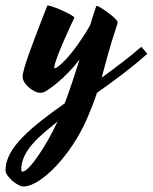

<svg xmlns="http://www.w3.org/2000/svg" viewBox="-142 -316 555 697"><path d="M371 -146C325 -106 275 -69 227 -34C240 -82 253 -135 283 -226C284 -229 285 -232 285 -235C285 -249 217 -295 209 -295C207 -295 198 -267 185 -224C121 -113 67 -68 57 -68C55 -68 55 -69 55 -70C55 -99 122 -239 128 -252C128 -259 58 -292 33 -296C31 -296 30 -297 29 -294C-20 -168 -60 -66 -60 -37C-60 -12 -21 21 4 21C10 21 18 19 23 16C40 5 91 -28 147 -100C130 -47 112 9 93 59C-28 145 -122 220 -122 302C-122 325 -78 361 -57 361C7 361 116 247 173 117C189 79 201 49 210 21C271 -22 335 -69 393 -121ZM-60 307C-63 307 -65 304 -65 300C-65 224 18 166 67 125C29 208 -36 307 -60 307Z"/></svg>

Font: Yesteryear
Style: Regular
Weight: 400
Designer: Astigmatic (AOETI)
Foundry: Astigmatic (AOETI)
Version: Version 1.000